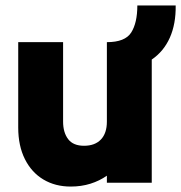

<svg xmlns="http://www.w3.org/2000/svg" viewBox="-20 -672 666 706"><path d="M289 -136Q289 -136 289 -136Q289 -136 289 -136Q329 -136 351 -159Q373 -182 373 -225Q373 -297 373 -371Q373 -445 373 -517Q440 -517 462.5 -552.5Q485 -588 485 -652Q520 -652 555.5 -652Q591 -652 626 -652Q627 -584 604.5 -533.5Q582 -483 538 -453Q538 -341 538 -226.5Q538 -112 538 0Q498 0 456 0Q414 0 373 0Q373 -7 373 -13Q373 -19 373 -26Q346 -7 312.5 3.5Q279 14 240 14Q183 14 139.5 -12Q96 -38 71.5 -87Q47 -136 47 -203Q47 -281 47 -360Q47 -439 47 -517Q88 -517 130 -517Q172 -517 212 -517Q212 -445 212 -371Q212 -297 212 -225Q212 -185 230.5 -160.5Q249 -136 289 -136Z"/></svg>

Font: Tilt Warp
Style: Regular
Weight: 400
Designer: Andy Clymer
Foundry: Andy Clymer
Version: Version 1.000